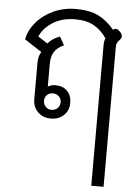

<svg xmlns="http://www.w3.org/2000/svg" viewBox="-62 -651 764 1057"><g transform="rotate(5 319.5 -122.0)"><path d="M483 -413Q483 -443 490 -456Q461 -499 420 -522.5Q379 -546 316 -546Q243 -546 192 -513.5Q141 -481 121 -434L174 -400Q184 -413 202.5 -425.5Q221 -438 240 -444L266 -398Q230 -382 213.5 -356.5Q197 -331 197 -293V-164Q216 -175 238 -175Q280 -175 304 -150.5Q328 -126 328 -84Q328 -43 300 -16.5Q272 10 228 10Q185 10 157 -17.5Q129 -45 129 -88V-289Q129 -327 145 -350L50 -412Q59 -462 96 -506Q133 -550 190 -576.5Q247 -603 315 -603Q391 -603 439 -579Q487 -555 528 -506Q533 -513 542 -513Q552 -513 564 -502Q579 -488 579 -474Q579 -468 575.5 -463Q572 -458 568 -453Q560 -445 555.5 -436.5Q551 -428 551 -413V359H483ZM275 -84Q275 -104 261.5 -116.5Q248 -129 228 -129Q209 -129 196 -116.5Q183 -104 183 -84Q183 -65 196 -51.5Q209 -38 228 -38Q248 -38 261.5 -51Q275 -64 275 -84Z"/></g></svg>

Font: Niramit Light
Style: Regular
Weight: 300
Designer: Katatrad Aksorn Co.,Ltd.
Foundry: Cadson Demak Co.,Ltd.
Version: Version 1.000; ttfautohint (v1.6)